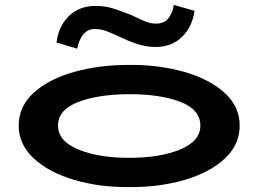

<svg xmlns="http://www.w3.org/2000/svg" viewBox="-20 -748 1051 781"><path d="M56 -237Q56 -315 117 -370.5Q178 -426 280 -455Q382 -484 505 -484Q625 -485 728 -456Q831 -427 893 -371Q955 -315 955 -237Q955 -160 895 -103.5Q835 -47 732 -16.5Q629 14 505 13Q384 14 281 -16.5Q178 -47 117 -104Q56 -161 56 -237ZM795 -237Q795 -302 714 -333.5Q633 -365 505 -365Q377 -364 296.5 -332.5Q216 -301 216 -237Q216 -174 298.5 -140Q381 -106 505 -106Q631 -106 713 -140Q795 -174 795 -237ZM485 -590Q440 -611 415.5 -620.5Q391 -630 366 -630Q338 -630 320 -609.5Q302 -589 294 -550L210 -575Q217 -639 259 -681.5Q301 -724 370 -724Q406 -724 437 -714.5Q468 -705 514 -687Q552 -668 573 -660Q594 -652 615 -652Q648 -652 665 -673.5Q682 -695 687 -728L771 -704Q763 -641 721.5 -599Q680 -557 613 -557Q581 -557 550.5 -565.5Q520 -574 485 -590Z"/></svg>

Font: BioRhyme Expanded ExtraBold
Style: Regular
Weight: 800
Width: 7
Designer: Aoife Mooney
Foundry: Aoife Mooney Type
Version: Version 1.001